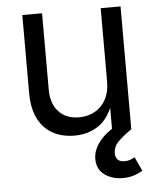

<svg xmlns="http://www.w3.org/2000/svg" viewBox="-54 -592 698 851"><g transform="rotate(-5 295.5 -166.5)"><path d="M262.2 6.8Q207 6.8 165.3 -15.9Q123.5 -38.6 100.3 -84.5Q77.1 -130.4 77.1 -199.2V-545.9H165V-206.5Q165 -143.6 198.2 -107.9Q231.4 -72.3 288.6 -72.3Q327.6 -72.3 358.6 -89.4Q389.6 -106.4 407.7 -139.4Q425.8 -172.4 425.8 -218.8V-545.9H514.2V0H429.2V-132.3H440.9Q415.5 -55.7 368.9 -24.4Q322.3 6.8 262.2 6.8ZM458.5 212.9Q411.1 212.9 377.4 188.5Q343.8 164.1 343.8 118.2Q343.8 83.5 365.5 51.3Q387.2 19 427.2 -7.8L514.2 0Q481.9 22.5 457 46.1Q432.1 69.8 432.1 100.6Q432.1 118.7 442.1 128.9Q452.1 139.2 472.7 139.2Q486.3 139.2 497.6 135Q508.8 130.9 518.1 125.5L546.9 188.5Q532.2 196.8 510.5 204.8Q488.8 212.9 458.5 212.9Z"/></g></svg>

Font: Adwaita Sans
Style: Regular
Weight: 400
Designer: Rasmus Andersson
Foundry: rsms
Version: Version 4.001;git-9221beed3